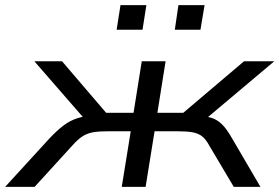

<svg xmlns="http://www.w3.org/2000/svg" viewBox="-58 -729 1090 749"><path d="M-38 0 134 -188Q165 -221 190.5 -240Q216 -259 244.5 -268Q273 -277 312 -279L284 -251L76 -490H184L356 -289H463L495 -490H588L556 -289H657L894 -490H1012L728 -251L711 -279Q744 -276 766 -269.5Q788 -263 807 -245Q826 -227 848 -188L958 0H854L759 -160Q745 -186 730 -197.5Q715 -209 692.5 -213Q670 -217 631 -217H545L510 0H417L452 -217H366Q328 -217 305 -213Q282 -209 263.5 -197Q245 -185 223 -160L77 0ZM624 -613 638 -709H740L724 -613ZM397 -613 412 -709H513L498 -613Z"/></svg>

Font: Nunito Sans 10pt Expanded
Style: Italic
Weight: 400
Width: 7
Italic angle: -9°
Designer: Vernon Adams
Foundry: Vernon Adams
Version: Version 3.101;gftools[0.9.27]